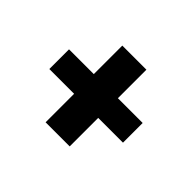

<svg xmlns="http://www.w3.org/2000/svg" viewBox="-100 -740 800 800"><g transform="rotate(45 300.0 -340.0)"><path d="M371 -114H229V-282H83V-398H229V-566H371V-398H517V-282H371Z"/></g></svg>

Font: Iosevka Curly Slab HvEx
Style: Regular
Weight: 900
Width: 7
Monospace: yes
Designer: Belleve Invis
Foundry: Belleve Invis
Version: Version 11.1.0; ttfautohint (v1.8.3)